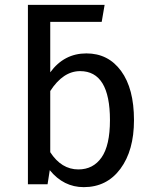

<svg xmlns="http://www.w3.org/2000/svg" viewBox="-20 -759 634 791"><path d="M336 -539Q426 -539 479 -466.5Q532 -394 532 -264Q532 -139 476 -63.5Q420 12 325 12Q242 12 185 -58L176 0H95V-739H411L399 -669H187V-461Q244 -539 336 -539ZM303 -61Q364 -61 398.5 -110.5Q433 -160 433 -264Q433 -466 310 -466Q240 -466 187 -384V-132Q233 -61 303 -61Z"/></svg>

Font: Fira Sans
Style: Regular
Weight: 400
Designer: Carrois Corporate & Edenspiekermann AG
Foundry: Carrois Corporate GbR & Edenspiekermann AG
Version: Version 4.106;PS 004.106;hotconv 1.0.70;makeotf.lib2.5.58329